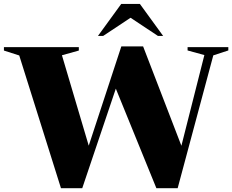

<svg xmlns="http://www.w3.org/2000/svg" viewBox="-39 -955 1183 978"><path d="M757.5 3.5 551 -503.5 380 3.5H271.5L59 -672.5L-19 -697.5V-715H362.5V-697.5L276.5 -673.5L413 -213L579 -718.5H690L885 -212.5L1002 -674.5L916.5 -698V-715H1124V-698L1047.5 -673L866 3.5ZM765.5 -772 626 -864.5 486.5 -772H460L578.5 -935H673.5L792 -772Z"/></svg>

Font: Newsreader Display
Style: Bold
Weight: 700
Designer: Hugues Gentile
Foundry: Production Type
Version: Version 1.001